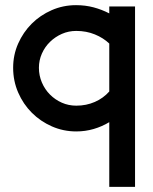

<svg xmlns="http://www.w3.org/2000/svg" viewBox="-20 -500 595 745"><path d="M404 -145V-331Q381 -353 348 -366.5Q315 -380 276 -380Q246 -380 220 -368.5Q194 -357 174 -337.5Q154 -318 142.5 -292Q131 -266 131 -237Q131 -207 142.5 -180Q154 -153 174 -133Q194 -113 220 -101.5Q246 -90 276 -90Q315 -90 348 -104.5Q381 -119 404 -145ZM504 225H404V-26Q376 -9 343.5 0.5Q311 10 276 10Q226 10 181.5 -9.5Q137 -29 103.5 -62.5Q70 -96 50.5 -141Q31 -186 31 -237Q31 -287 50.5 -331Q70 -375 103 -408Q136 -441 180.5 -460.5Q225 -480 275 -480Q311 -480 343 -471.5Q375 -463 404 -448V-475H504Z"/></svg>

Font: Railway
Style: Regular
Weight: 400
Version: 1.000